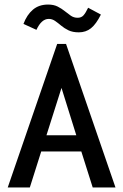

<svg xmlns="http://www.w3.org/2000/svg" viewBox="-20 -823 540 843"><path d="M387 0 337 -158H161L111 0H14L231 -630H270L487 0ZM250 -437 184 -229H315ZM367 -789 423 -759Q402 -717 379.5 -699Q357 -681 326 -681Q299 -681 280.5 -690Q262 -699 248.5 -710.5Q235 -722 222 -731Q209 -740 194 -740Q162 -740 140 -692L83 -718Q98 -758 124.5 -780.5Q151 -803 191 -803Q216 -803 233.5 -794Q251 -785 264.5 -774Q278 -763 291 -754Q304 -745 321 -745Q337 -745 346.5 -755.5Q356 -766 367 -789Z"/></svg>

Font: Inconsolata SemiBold
Style: Regular
Weight: 600
Monospace: yes
Designer: Raph Levien, Cyreal, Brenton Simpson
Foundry: Raph Levien, Cyreal, Google
Version: Version 3.100; ttfautohint (v1.8.4.7-5d5b)